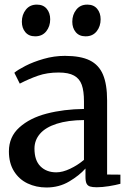

<svg xmlns="http://www.w3.org/2000/svg" viewBox="-20 -800 560 830"><path d="M343 -329V-361.5Q343 -406.5 333.5 -433.2Q324 -460 300.2 -473.2Q276.5 -486.5 233.5 -486.5Q184 -486.5 144.5 -472.8Q105 -459 65.5 -438.5L42 -485.5Q56.5 -498 90 -515.2Q123.5 -532.5 168.8 -545.5Q214 -558.5 260.5 -558.5Q328.5 -558.5 368 -539Q407.5 -519.5 425.2 -477.5Q443 -435.5 443 -365.5V-45.5L500.5 -45V-5.5Q480.5 0 451 4.8Q421.5 9.5 398.5 9.5Q379.5 9.5 369.2 6.2Q359 3 354.2 -6.5Q349.5 -16 349.5 -35.5V-71.5Q323 -41.5 279.2 -15.5Q235.5 10.5 181 10.5Q136.5 10.5 99.5 -7Q62.5 -24.5 40.5 -59.8Q18.5 -95 18.5 -145.5Q18.5 -208.5 63.8 -249.2Q109 -290 182.2 -309Q255.5 -328 343 -329ZM343 -109V-281Q273.5 -280.5 225.2 -265Q177 -249.5 153 -221.8Q129 -194 129 -157.5Q129 -106.5 155 -80.8Q181 -55 223.5 -55Q250.5 -55 283.2 -70.5Q316 -86 343 -109ZM131.5 -643Q104.5 -643 89.5 -661Q74.5 -679 74.5 -706Q74.5 -736.5 91.8 -758.2Q109 -780 139 -780H140Q167 -780 182 -762Q197 -744 197 -716.5Q197 -686 179.8 -664.5Q162.5 -643 132.5 -643ZM349.5 -643Q322.5 -643 307.5 -661Q292.5 -679 292.5 -706Q292.5 -736.5 309.8 -758.2Q327 -780 357 -780H358Q385 -780 400 -762Q415 -744 415 -716.5Q415 -686 397.8 -664.5Q380.5 -643 350.5 -643Z"/></svg>

Font: Merriweather 12pt
Style: Regular
Weight: 400
Designer: Eben Sorkin
Foundry: Eben Sorkin
Version: Version 2.100